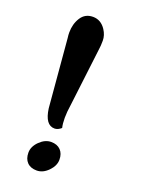

<svg xmlns="http://www.w3.org/2000/svg" viewBox="-149 -844 684 923"><g transform="rotate(20 193.5 -382.5)"><path d="M206 -342Q200 -303 200 -273.5Q200 -244 205 -223Q188 -208 171 -208Q123 -208 112 -290L82 -639Q80 -653 80 -666Q80 -710 101 -743Q122 -776 162.5 -776Q203 -776 228 -738Q245 -712 245 -684.5Q245 -657 242 -639ZM179 -142Q210 -142 227.5 -124Q245 -106 245 -75Q245 -44 218 -16.5Q191 11 159.5 11Q128 11 110.5 -7Q93 -25 93 -56.5Q93 -88 120.5 -115Q148 -142 179 -142Z"/></g></svg>

Font: Laila SemiBold
Style: Regular
Weight: 600
Designer: Hitesh Malaviya
Foundry: Indian Type Foundry
Version: Version 1.302;PS 1.0;hotconv 1.0.78;makeotf.lib2.5.61930; tt